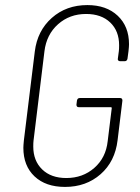

<svg xmlns="http://www.w3.org/2000/svg" viewBox="-20 -728 553 756"><path d="M72 -146Q72 -155 74 -175L117 -525Q127 -607 184 -657.5Q241 -708 324 -708Q399 -708 443.5 -666Q488 -624 488 -554Q488 -545 486 -527L482 -497Q480 -487 471 -487H453Q448 -487 445.5 -490Q443 -493 444 -497L448 -527Q449 -535 449 -550Q449 -606 414 -639.5Q379 -673 319 -673Q254 -673 208.5 -632.5Q163 -592 155 -526L112 -174Q111 -166 111 -151Q111 -95 146 -61Q181 -27 241 -27Q306 -27 351.5 -67Q397 -107 404 -172L420 -302Q420 -306 417 -306H290Q281 -306 281 -316L283 -332Q285 -342 294 -342H453Q462 -342 462 -332L443 -176Q433 -92 376 -42Q319 8 236 8Q160 8 116 -33.5Q72 -75 72 -146Z"/></svg>

Font: Barlow Semi Condensed ExLight
Style: Italic
Weight: 275
Width: 4
Italic angle: -7°
Designer: Jeremy Tribby
Foundry: Tribby Type
Version: Version 1.408